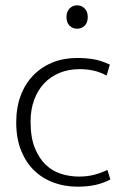

<svg xmlns="http://www.w3.org/2000/svg" viewBox="-20 -694 467 722"><path d="M277 -30Q309 -30 335 -37Q361 -44 384 -55L395 -19Q368 -5 338.5 1.5Q309 8 271 8Q224 8 182.5 -7Q141 -22 109.5 -52Q78 -82 59.5 -127.5Q41 -173 41 -234Q41 -290 58 -335Q75 -380 106 -411.5Q137 -443 178.5 -459.5Q220 -476 270 -476Q301 -476 330 -471.5Q359 -467 393 -451L381 -410Q354 -424 329.5 -429Q305 -434 279 -434Q238 -434 204 -420Q170 -406 146 -380.5Q122 -355 108.5 -318.5Q95 -282 95 -237Q95 -177 111 -137.5Q127 -98 152.5 -74Q178 -50 210.5 -40Q243 -30 277 -30ZM230 -630Q230 -650 241.5 -662Q253 -674 270 -674Q287 -674 298.5 -662Q310 -650 310 -630Q310 -609 298.5 -597.5Q287 -586 270 -586Q253 -586 241.5 -597.5Q230 -609 230 -630Z"/></svg>

Font: Mukta Malar ExtraLight
Style: Regular
Weight: 275
Designer: Aadarsh Rajan, Girish Dalvi, Yashodeep Gholap
Foundry: Ek Type
Version: Version 2.538;PS 1.000;hotconv 16.6.51;makeotf.lib2.5.65220;